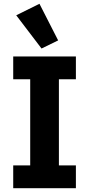

<svg xmlns="http://www.w3.org/2000/svg" viewBox="-20 -997 472 1017"><path d="M382 0H50V-121H140V-577H50V-698H382V-577H292V-121H382ZM200 -740 66 -916 189 -977 288 -783Z"/></svg>

Font: IBM Plex Sans Var
Style: Regular
Weight: 400
Designer: Mike Abbink, Paul van der Laan, Pieter van Rosmalen
Foundry: Bold Monday
Version: Version 3.000